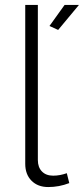

<svg xmlns="http://www.w3.org/2000/svg" viewBox="-20 -750 339 776"><path d="M299 -730 215 -629 180 -645 241 -730ZM82 -88V-730H133V-103Q133 -74 149.5 -57Q166 -40 195 -40Q222 -40 250 -50L260 -10Q219 6 175 6Q133 6 107.5 -19.5Q82 -45 82 -88Z"/></svg>

Font: Raleway
Style: Light
Weight: 300
Designer: Matt McInerney, Pablo Impallari, Rodrigo Fuenzalida
Foundry: Matt McInerney, Pablo Impallari, Rodrigo Fuenzalida
Version: Version 3.000